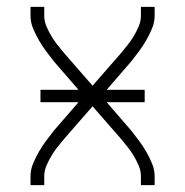

<svg xmlns="http://www.w3.org/2000/svg" viewBox="-20 -540 540 560"><path d="M69 0V-26Q69 -45 76.5 -63Q84 -81 93.5 -97.5Q103 -114 114.5 -129.5Q126 -145 138 -160L209 -242H98V-278H209L138 -360Q126 -375 114.5 -390.5Q103 -406 93.5 -422.5Q84 -439 76.5 -457Q69 -475 69 -494V-520H109V-494Q109 -478 115.5 -463Q122 -448 130 -434.5Q138 -421 148 -408.5Q158 -396 168 -384L250 -290L332 -384Q342 -396 352 -408.5Q362 -421 370 -434.5Q378 -448 384.5 -463Q391 -478 391 -494V-520H431V-494Q431 -475 423.5 -457Q416 -439 406.5 -422.5Q397 -406 385.5 -390.5Q374 -375 362 -360L291 -278H402V-242H291L362 -160Q374 -145 385.5 -129.5Q397 -114 406.5 -97.5Q416 -81 423.5 -63Q431 -45 431 -26V0H391V-26Q391 -42 384.5 -57Q378 -72 370 -85.5Q362 -99 352 -111.5Q342 -124 332 -136L250 -230L168 -136Q158 -124 148 -111.5Q138 -99 130 -85.5Q122 -72 115.5 -57Q109 -42 109 -26V0Z"/></svg>

Font: Iosevka Term Curly Extralight
Style: Regular
Weight: 200
Designer: Belleve Invis
Foundry: Belleve Invis
Version: Version 32.3.0